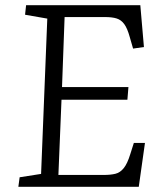

<svg xmlns="http://www.w3.org/2000/svg" viewBox="-20 -723 620 743"><path d="M163 -651 77 -666 81 -703H523L537 -541L495 -535L482 -580Q473 -613 461 -629.5Q449 -646 431.5 -651.5Q414 -657 386 -657H230L220 -386H477L473 -337H218L206 -46H382Q408 -46 426.5 -50.5Q445 -55 459 -72.5Q473 -90 484 -126L498 -170H541L517 0H51L56 -37L139 -50Z"/></svg>

Font: Literata 18pt Light
Style: Italic
Weight: 300
Italic angle: -2°
Designer: Latin by Veronika Burian and Jose Scaglione. Greek by Irene Vlachou. Cyrillic by Vera Evstafieva
Foundry: TypeTogether
Version: Version 3.103;gftools[0.9.29]